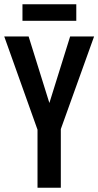

<svg xmlns="http://www.w3.org/2000/svg" viewBox="-20 -886 464 906"><path d="M340 -866H86V-788H340ZM213 -400 115 -714H0L157 -274V0H267V-277L424 -714H311Z"/></svg>

Font: Noto Sans Display Condensed Medium
Style: Regular
Weight: 500
Width: 3
Designer: Monotype Design Team
Foundry: Monotype Imaging Inc.
Version: Version 1.900